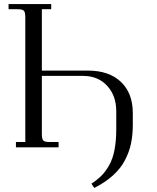

<svg xmlns="http://www.w3.org/2000/svg" viewBox="-20 -722 771 941"><path d="M22 -676.8V-702.1H231V-676.8H185.1V-376H411.1Q514.6 -376 572.8 -320.6Q630.9 -265.1 630.9 -168V-110.8Q630.9 -60.1 622.1 -18.6Q613.3 22.9 592.5 63Q571.8 103 534.2 137.2Q496.6 171.4 441.9 199.2L428.2 178.2Q457 159.2 477.3 138.9Q497.6 118.7 515.1 87.6Q532.7 56.6 541.3 12.2Q549.8 -32.2 549.8 -90.8V-176.8Q549.8 -252.9 505.1 -301.5Q460.4 -350.1 386.2 -350.1H185.1V-65.9Q185.1 -41 192.1 -33.4Q199.2 -25.9 224.1 -25.9H267.1V0H58.1V-25.9H104V-637.2Q104 -662.1 96.9 -669.4Q89.8 -676.8 64.9 -676.8Z"/></svg>

Font: Dihjauti
Style: Regular
Weight: 400
Designer: T. Christopher White
Version: Version 3.0.0